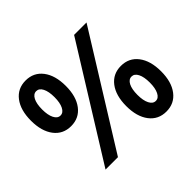

<svg xmlns="http://www.w3.org/2000/svg" viewBox="-166 -922 1144 1144"><g transform="rotate(-45 406.5 -349.5)"><path d="M175 -327.7Q107.3 -327.7 67.8 -379.5Q28.3 -431.4 28.3 -520Q28.3 -608.7 67.8 -660.5Q107.3 -712.3 175 -712.3Q242.8 -712.3 282.4 -660.5Q322 -608.6 322 -520Q322 -431.3 282.4 -379.5Q242.8 -327.7 175 -327.7ZM175 -417.3Q199 -417.3 213 -445.2Q227 -473 227 -520.1Q227 -568 213 -595.3Q199 -622.7 175 -622.7Q150.8 -622.7 136.7 -595.3Q122.7 -567.9 122.7 -520Q122.7 -473 136.7 -445.2Q150.8 -417.3 175 -417.3ZM136.7 0 571.7 -700H676.3L241.3 0ZM638 12.3Q570.3 12.3 530.8 -39.5Q491.3 -91.4 491.3 -180Q491.3 -268.7 530.8 -320.5Q570.3 -372.3 638 -372.3Q705.8 -372.3 745.4 -320.5Q785 -268.6 785 -180Q785 -91.3 745.4 -39.5Q705.8 12.3 638 12.3ZM638 -77.3Q662 -77.3 676 -105.2Q690 -133 690 -180.1Q690 -228 676 -255.3Q662 -282.7 638 -282.7Q613.8 -282.7 599.7 -255.3Q585.7 -227.9 585.7 -180Q585.7 -133 599.7 -105.2Q613.8 -77.3 638 -77.3Z"/></g></svg>

Font: Fustat
Style: Regular
Weight: 400
Designer: Mohamed Gaber, Khaled Hosny, Laura Garcia Mut
Foundry: Kief Type Foundry, Alif Type Foundry, Hard Type Foundry
Version: Version 1.007